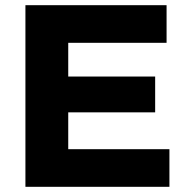

<svg xmlns="http://www.w3.org/2000/svg" viewBox="-20 -720 723 740"><path d="M78 -700H622V-555H243V-425H578V-287H243V-145H633V0H78Z"/></svg>

Font: Lexend Exa HM Xlight
Style: Bold
Weight: 700
Designer: Bonnie Shaver-Troup, Thomas Jockin, Octavio Pardo
Foundry: Lexend
Version: Version 1.091